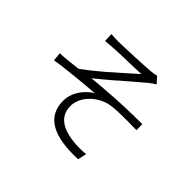

<svg xmlns="http://www.w3.org/2000/svg" viewBox="-163 -1024 1326 1326"><g transform="rotate(45 500.0 -361.5)"><path d="M722 35 736 -29C700 -26 658 -23 599 -31C507 -44 424 -83 424 -188C424 -285 521 -372 620 -386C679 -395 766 -393 865 -392L864 -450C835 -450 804 -450 773 -449H763L754 -448C737 -448 720 -448 704 -447H694L684 -446C682 -446 680 -446 678 -446L663 -445C660 -445 657 -445 653 -445L643 -444C640 -444 636 -444 633 -444L618 -443C616 -443 614 -443 612 -443L602 -442H592C590 -441 589 -441 587 -441L572 -440C570 -440 568 -440 567 -440L556 -439C529 -437 502 -435 475 -433L465 -432C460 -432 455 -431 450 -431L440 -430C423 -428 407 -427 391 -425C426 -453 474 -493 523 -535L531 -543C593 -596 655 -650 696 -684C709 -695 728 -706 740 -714L699 -759C688 -755 672 -752 650 -750C624 -748 568 -744 511 -742L498 -741H486C424 -738 365 -736 344 -736C314 -736 296 -737 273 -739L276 -674C296 -676 320 -678 346 -680C389 -684 570 -687 615 -690C578 -658 510 -595 437 -532L429 -525C426 -523 423 -520 420 -518L411 -510C367 -473 322 -437 282 -409C231 -403 169 -395 115 -393L121 -330C131 -332 141 -334 151 -335L161 -337C163 -337 165 -337 167 -337L177 -339C182 -339 187 -340 192 -341L202 -342C233 -346 264 -349 294 -352L304 -353C321 -355 337 -357 353 -358L363 -359C370 -360 376 -360 383 -361L393 -362C394 -362 396 -362 397 -362L407 -363C432 -365 457 -367 481 -369C427 -338 363 -267 363 -177C363 -26 480 45 722 35Z"/></g></svg>

Font: Glow Sans SC Normal
Style: Regular
Weight: 400
Designer: Ryoko NISHIZUKA (kana, bopomofo & ideographs); Paul D. Hunt (Latin, Greek & Cyrillic); Sandoll Communications, Soo-young
Version: Version 0.93